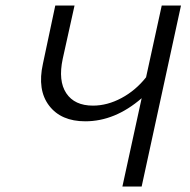

<svg xmlns="http://www.w3.org/2000/svg" viewBox="-20 -678 689 698"><path d="M568 -658H638L495 0H425L495 -321Q398 -237 290 -237Q202 -237 158.5 -294Q115 -351 136 -446L181 -658H251L208 -464Q191 -384 221 -339Q251 -294 318 -294Q370 -294 421.5 -321.5Q473 -349 511 -397Z"/></svg>

Font: EauTestInfant
Style: Italic
Weight: 400
Italic angle: -12°
Designer: Christian Thalmann (Catharsis Fonts)
Version: Version 0.001;PS 000.001;hotconv 1.0.88;makeotf.lib2.5.64775